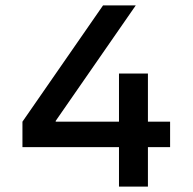

<svg xmlns="http://www.w3.org/2000/svg" viewBox="-20 -690 715 710"><path d="M420 -418V-240H186V-243L482 -670H361L63 -240V-146H420V0H527V-146H609V-240H527V-418Z"/></svg>

Font: LT Wave Text Medium
Style: Regular
Weight: 500
Designer: Daniel Lyons
Version: Version 2.5 (Glyphs App)